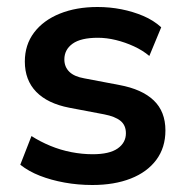

<svg xmlns="http://www.w3.org/2000/svg" viewBox="-20 -519 528 549"><path d="M244 10Q203 10 164.5 3Q126 -4 94 -16.5Q62 -29 38 -48L70 -130Q95 -114 124 -102Q153 -90 184 -84Q215 -78 245 -78Q293 -78 316.5 -94.5Q340 -111 340 -138Q340 -161 324.5 -173.5Q309 -186 278 -192L178 -211Q116 -223 83.5 -256.5Q51 -290 51 -343Q51 -391 77.5 -426Q104 -461 151 -480Q198 -499 259 -499Q294 -499 327 -492.5Q360 -486 389.5 -473.5Q419 -461 441 -441L407 -359Q388 -375 363 -386.5Q338 -398 311.5 -404.5Q285 -411 260 -411Q211 -411 187.5 -394Q164 -377 164 -349Q164 -328 178 -314Q192 -300 221 -295L321 -276Q386 -264 419.5 -232Q453 -200 453 -146Q453 -97 427 -62Q401 -27 354 -8.5Q307 10 244 10Z"/></svg>

Font: Nunito Sans 12pt ExtraLight
Style: Bold
Weight: 700
Version: Version 3.101;gftools[0.9.27]